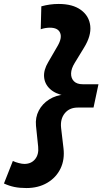

<svg xmlns="http://www.w3.org/2000/svg" viewBox="-67 -727 534 971"><path d="M230 -707Q301 -707 342.5 -676.5Q384 -646 389.5 -596Q395 -546 358 -486L311 -409Q293 -380 292.5 -355.5Q292 -331 307 -316Q322 -301 351 -301H431L406 -183H326Q284 -183 260.5 -154Q237 -125 242 -80L254 22Q261 80 239 125.5Q217 171 172 197.5Q127 224 66 224Q32 224 5.5 218.5Q-21 213 -47 201L-2 87Q10 93 27.5 97.5Q45 102 56 102Q91 102 110.5 78Q130 54 126 15L115 -91Q111 -133 129 -167.5Q147 -202 181.5 -224Q216 -246 262 -249L261 -243Q213 -252 186 -277Q159 -302 156 -337.5Q153 -373 177 -413L224 -494Q248 -535 237 -561Q226 -587 185 -587Q174 -587 162 -585Q150 -583 139 -579L142 -695Q164 -701 185.5 -704Q207 -707 230 -707Z"/></svg>

Font: Red Hat Text
Style: Italic
Weight: 300
Italic angle: -12°
Designer: Pentagram, MCKL
Foundry: Pentagram, MCKL
Version: Version 1.023